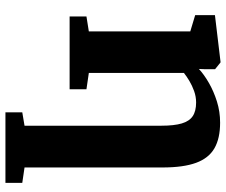

<svg xmlns="http://www.w3.org/2000/svg" viewBox="-84 -526 851 724"><g transform="rotate(90 342.0 -163.5)"><path d="M403 242V178.5L453.5 170V-346.5Q453.5 -394 445 -422.8Q436.5 -451.5 417.5 -464.2Q398.5 -477 366 -477Q344 -477 323 -469.5Q302 -462 284.5 -451.5Q267 -441 254.5 -431V-72.5L316 -63.5V0H41.5V-63.5L98 -72.5V-455L36.5 -473.5V-548L212 -569H215L240.5 -548.5V-511L239.5 -487.5Q260.5 -507 292.2 -525.2Q324 -543.5 362.2 -555.5Q400.5 -567.5 442 -567.5Q501.5 -567.5 538.8 -546Q576 -524.5 593.5 -476.8Q611 -429 611 -350V170L669 178.5V242Z"/></g></svg>

Font: Merriweather ExtraBold
Style: Regular
Weight: 800
Version: Version 2.100